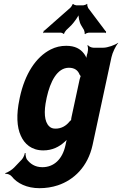

<svg xmlns="http://www.w3.org/2000/svg" viewBox="-20 -778 639 1006"><path d="M326 -31 323 -17C307 57 262 98 202 98C163 98 138 80 120 56C116 48 113 32 114 24H110C109 32 103 48 95 57L54 100C44 111 18 127 8 129V133C17 131 34 137 41 146C70 183 121 208 187 208C220 208 253 203 283 193C367 165 440 96 465 -18L564 -478C569 -502 587 -539 599 -552V-554C583 -542 544 -528 521 -528H470C459 -528 444 -535 441 -542L438 -539C442 -533 442 -514 439 -504V-502C434 -489 431 -471 433 -462L436 -464C435 -473 427 -488 420 -497C401 -522 373 -538 327 -538C298 -538 272 -532 246 -519C167 -479 110 -389 84 -268L82 -258C65 -178 68 -112 89 -67C108 -24 145 10 207 10C253 10 290 -8 320 -36C326 -41 334 -49 337 -55L334 -56C330 -51 328 -39 326 -31ZM397 -361 355 -166C354 -163 352 -149 353 -148L357 -151C355 -152 348 -145 345 -142C327 -119 302 -104 271 -104C256 -104 246 -108 238 -116C212 -140 209 -193 223 -258L225 -268C243 -349 279 -423 341 -423C371 -423 389 -409 397 -387C399 -385 404 -376 406 -377L404 -381C402 -380 398 -364 397 -361ZM533 -615 442 -736C440 -740 435 -753 438 -756L436 -758C433 -754 420 -750 416 -750H380C376 -750 365 -754 364 -757L360 -756C360 -753 352 -740 348 -737L213 -618C212 -617 210 -617 209 -617L208 -614C208 -613 209 -612 209 -611C209 -609 206 -607 205 -606L207 -604C208 -605 210 -607 212 -607H298C302 -607 312 -603 313 -600L316 -601C315 -604 324 -617 327 -620L354 -646C368 -661 393 -694 396 -710H392C389 -694 396 -660 405 -646L420 -621C421 -617 426 -604 423 -601L426 -599C428 -603 442 -607 447 -607H530C531 -607 532 -605 533 -604L536 -607C535 -608 534 -609 534 -610C534 -611 535 -611 536 -612L535 -615Z"/></svg>

Font: Asimov
Style: EdgeExtremeIt
Weight: 500
Designer: Google
Version: Version 2.000980: 2014